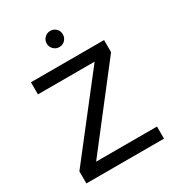

<svg xmlns="http://www.w3.org/2000/svg" viewBox="-204 -991 1015 1112"><g transform="rotate(-30 303.5 -435.0)"><path d="M44 0V-81L438 -587H59V-668H548V-587L156 -81H563V0ZM304 -762Q282 -762 266 -778Q250 -794 250 -816Q250 -839 266 -854.5Q282 -870 304 -870Q327 -870 342.5 -854.5Q358 -839 358 -816Q358 -794 342.5 -778Q327 -762 304 -762Z"/></g></svg>

Font: Atkinson Hyperlegible
Style: Regular
Weight: 400
Designer: Elliott Scott, Megan Eiswerth, Linus Boman, Theodore Petrosky
Foundry: Braille Institute
Version: Version 1.006; ttfautohint (v1.8.3)